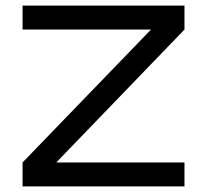

<svg xmlns="http://www.w3.org/2000/svg" viewBox="-20 -669 743 689"><path d="M61 -649H642V-563L182 -86H642V0H61V-86L522 -563H61Z"/></svg>

Font: Syne Med Modified
Style: Regular
Weight: 500
Designer: Lucas Descroix
Foundry: Bonjour Monde
Version: Version 2.200